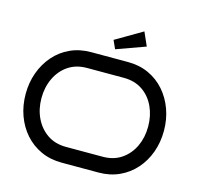

<svg xmlns="http://www.w3.org/2000/svg" viewBox="-125 -1041 1215 1175"><g transform="rotate(15 482.0 -453.5)"><path d="M920 -350Q920 -277 897 -213.5Q874 -150 831.5 -102Q789 -54 730 -27Q671 0 599 0H366Q293 0 234 -27Q175 -54 132.5 -102Q90 -150 67 -213.5Q44 -277 44 -350Q44 -422 67 -485.5Q90 -549 132.5 -597.5Q175 -646 234 -673Q293 -700 366 -700H599Q671 -700 730 -673Q789 -646 831.5 -597.5Q874 -549 897 -485.5Q920 -422 920 -350ZM820 -350Q820 -419 793.5 -476Q767 -533 717.5 -566.5Q668 -600 599 -600H366Q297 -600 247.5 -566.5Q198 -533 171 -476Q144 -419 144 -350Q144 -281 171 -224.5Q198 -168 247.5 -134Q297 -100 366 -100H599Q668 -100 717.5 -134Q767 -168 793.5 -224.5Q820 -281 820 -350ZM685 -821 502 -755 478 -808 647 -907Z"/></g></svg>

Font: Bruno Ace
Style: Regular
Weight: 400
Version: Version 1.100; ttfautohint (v1.8.4.7-5d5b);gftools[0.9.27]